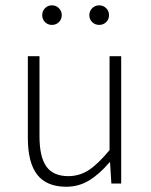

<svg xmlns="http://www.w3.org/2000/svg" viewBox="-20 -692 569 724"><path d="M85 -171.9V-480H128.9V-178.2Q128.9 -100.6 154.8 -64.2Q180.7 -27.8 237.8 -27.8Q279.3 -27.8 314.5 -50.5Q349.6 -73.2 393.1 -126V-480H437V0H399.9L395 -80.1H393.1Q355 -35.2 315.9 -11.5Q276.9 12.2 230 12.2Q155.8 12.2 120.4 -33.2Q85 -78.6 85 -171.9ZM149.7 -608.6Q139.2 -619.1 139.2 -634.8Q139.2 -650.4 149.7 -661.1Q160.2 -671.9 175.8 -671.9Q191.4 -671.9 202.1 -661.1Q212.9 -650.4 212.9 -634.8Q212.9 -619.1 202.1 -608.6Q191.4 -598.1 175.8 -598.1Q160.2 -598.1 149.7 -608.6ZM327.6 -608.6Q316.9 -619.1 316.9 -634.8Q316.9 -650.4 327.6 -661.1Q338.4 -671.9 354 -671.9Q369.6 -671.9 380.4 -661.1Q391.1 -650.4 391.1 -634.8Q391.1 -619.1 380.4 -608.6Q369.6 -598.1 354 -598.1Q338.4 -598.1 327.6 -608.6Z"/></svg>

Font: Source Sans Pro Light
Style: Regular
Weight: 300
Designer: Paul D. Hunt
Foundry: Adobe Systems Incorporated
Version: Version 2.020;PS 2.0;hotconv 1.0.86;makeotf.lib2.5.63406